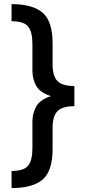

<svg xmlns="http://www.w3.org/2000/svg" viewBox="-20 -785 443 948"><path d="M37.1 143.6V59.1Q98.1 59.1 119.1 32.7Q140.1 6.3 140.1 -54.2V-185.5Q140.1 -224.6 158.4 -258.5Q176.8 -292.5 231.4 -310.5Q176.8 -328.1 158.4 -361.8Q140.1 -395.5 140.1 -434.6V-566.9Q140.1 -627.4 119.1 -653.8Q98.1 -680.2 37.1 -680.2V-764.6Q142.1 -764.6 190.9 -721.9Q239.7 -679.2 239.7 -571.8V-466.8Q239.7 -410.2 262.9 -385.5Q286.1 -360.8 344.7 -360.4H347.2V-260.7Q287.1 -260.7 263.4 -235.8Q239.7 -210.9 239.7 -153.8V-49.3Q239.7 58.6 190.9 101.1Q142.1 143.6 37.1 143.6Z"/></svg>

Font: Inter Display Medium
Style: Regular
Weight: 500
Designer: Rasmus Andersson
Foundry: rsms
Version: Version 4.001;git-9221beed3